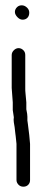

<svg xmlns="http://www.w3.org/2000/svg" viewBox="-20 -690 157 722"><path d="M90 -182C86 -218 83 -236 83 -237V-251C83 -256 82 -266 79 -279V-305L76 -338C75 -345 75 -352 75 -359V-483C75 -490 73 -496 68 -501C63 -506 57 -509 50 -509C43 -509 37 -506 32 -501C27 -496 24 -490 24 -483V-359L28 -305V-276L32 -249C31 -243 31 -236 32 -230L35 -212L37 -194C38 -188 38 -183 39 -178L42 -149V-13C42 -6 45 0 50 5C55 10 61 12 68 12C75 12 81 10 86 5C91 0 93 -6 93 -13V-149ZM44 -663C39 -658 36 -652 36 -645C36 -638 40 -631 46 -625C52 -619 58 -616 65 -616C72 -616 78 -618 83 -623C88 -628 90 -635 90 -642C90 -649 88 -655 82 -661C76 -667 69 -670 62 -670C55 -670 49 -668 44 -663Z"/></svg>

Font: AppleStorm
Style: Rg
Weight: 400
Foundry: Cannot Into Space Fonts
Version: Version 1.01